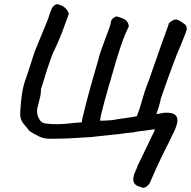

<svg xmlns="http://www.w3.org/2000/svg" viewBox="-20 -677 932 937"><path d="M843 -411Q835 -390 822.5 -357Q810 -324 797.5 -289Q785 -254 776 -228Q767 -202 765 -196Q764 -190 760.5 -176Q757 -162 752.5 -147Q748 -132 743 -120Q754 -121 765.5 -124Q777 -127 793 -127Q834 -127 843 -105.5Q852 -84 832 -40Q825 -27 819 -13.5Q813 0 807 12Q795 35 784.5 56.5Q774 78 763.5 99.5Q753 121 742.5 144Q732 167 722 191Q718 201 712 213.5Q706 226 694 234Q683 242 673.5 238.5Q664 235 653 231Q639 225 634 214.5Q629 204 631 190Q633 174 640 160.5Q647 147 652 131L697 38Q702 28 708 15Q714 2 720.5 -11Q727 -24 731.5 -33.5Q736 -43 736 -45Q733 -45 730 -45.5Q727 -46 724 -45Q717 -44 704 -42Q691 -40 678.5 -38.5Q666 -37 662 -37L630 -31Q614 -30 596 -27.5Q578 -25 564 -23Q552 -22 534.5 -20Q517 -18 497.5 -16Q478 -14 458.5 -12Q439 -10 424 -8Q414 -7 389 -6Q364 -5 338 -3Q327 -2 310.5 -1.5Q294 -1 277 -0.5Q260 0 246 0Q232 0 225 0Q196 1 171 -11Q146 -23 123 -38Q113 -53 102 -64.5Q91 -76 84 -91.5Q77 -107 79 -133Q81 -175 87 -217Q93 -259 108 -299Q111 -307 116.5 -323.5Q122 -340 128.5 -360.5Q135 -381 140.5 -398.5Q146 -416 149 -424L169 -473L214 -583Q225 -618 232 -634Q239 -650 257 -657Q280 -653 295.5 -640.5Q311 -628 316 -610L297 -558Q293 -545 286.5 -528.5Q280 -512 273 -494.5Q266 -477 259 -462Q252 -447 248 -438Q241 -426 231.5 -400.5Q222 -375 212 -344.5Q202 -314 194 -286.5Q186 -259 180 -243Q180 -217 173.5 -194Q167 -171 162.5 -150Q158 -129 166 -107Q172 -92 180.5 -84Q189 -76 204 -74Q229 -71 254.5 -71Q280 -71 303 -73Q326 -75 340 -77Q351 -78 360.5 -78.5Q370 -79 379 -80Q380 -92 386 -115.5Q392 -139 399.5 -169.5Q407 -200 416 -232Q425 -264 433 -292.5Q441 -321 447 -341Q452 -360 457 -376Q462 -392 464 -403Q467 -413 475.5 -437.5Q484 -462 494.5 -489.5Q505 -517 512.5 -538Q520 -559 520 -563Q521 -577 528.5 -585Q536 -593 549 -597Q572 -591 588.5 -582.5Q605 -574 609 -549Q593 -517 580 -481.5Q567 -446 555 -407Q547 -380 540.5 -359Q534 -338 528.5 -317.5Q523 -297 516 -274Q510 -256 503.5 -231Q497 -206 489 -179Q482 -152 476 -128Q470 -104 468 -88Q477 -88 493 -88.5Q509 -89 523.5 -90.5Q538 -92 541 -93Q545 -94 558.5 -96Q572 -98 590 -100.5Q608 -103 624 -105.5Q640 -108 648 -110Q663 -149 674 -189.5Q685 -230 700 -269Q706 -282 714 -306.5Q722 -331 732 -358Q738 -374 744.5 -393.5Q751 -413 758 -432.5Q765 -452 770 -466.5Q775 -481 777 -486Q779 -491 785 -508Q791 -525 797.5 -542.5Q804 -560 805 -565Q820 -577 829.5 -580.5Q839 -584 850 -579Q861 -574 880 -560Q894 -550 891 -532Q889 -524 884 -511Q879 -498 872.5 -482Q866 -466 858.5 -448Q851 -430 843 -411Z"/></svg>

Font: Caveat SemiBold
Style: Regular
Weight: 600
Designer: Pablo Impallari
Foundry: Pablo Impallari
Version: Version 2.000